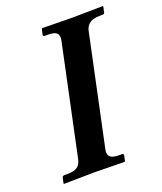

<svg xmlns="http://www.w3.org/2000/svg" viewBox="-124 -727 682 810"><g transform="rotate(-20 217.5 -322.5)"><path d="M237.3 -76.2Q232.4 -54.2 242.7 -43.2Q252.9 -32.2 282.7 -32.2H296.9Q304.7 -32.2 302.7 -22.9L297.9 0L295.4 2Q195.8 0 160.2 0L23.4 2L22 0L26.9 -22.9Q28.8 -31.7 36.6 -32.2H50.8Q80.6 -32.2 95.2 -42Q109.9 -51.8 115.2 -76.2L219.7 -568.8Q224.6 -592.8 214.4 -602.8Q204.1 -612.8 174.3 -612.8H160.2Q152.3 -612.8 153.8 -621.1L159.2 -645L161.6 -647Q258.3 -645 296.9 -645L433.6 -647L435.1 -645L430.2 -621.1Q428.7 -613.3 420.4 -612.8H406.2Q351.1 -612.8 341.8 -568.8Z"/></g></svg>

Font: Linux Libertine Slanted
Style: Semibold Slanted
Weight: 600
Designer: Philipp H. Poll
Foundry: Philipp H. Poll
Version: Version 5.1.1